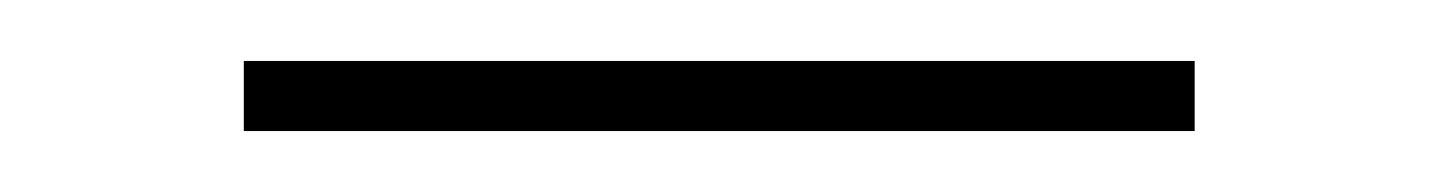

<svg xmlns="http://www.w3.org/2000/svg" viewBox="-20 -286 472 63"><path d="M60 -266V-243H372V-266Z"/></svg>

Font: Sprat Condensed Light
Style: Regular
Weight: 300
Width: 3
Designer: Ethan Nakache
Foundry: Collletttivo
Version: Version 2.000;Glyphs 3.2 (3217)